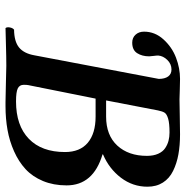

<svg xmlns="http://www.w3.org/2000/svg" viewBox="-8 -680 689 714"><g transform="rotate(90 337.0 -322.5)"><path d="M413.1 -333H346.2L295.9 -82Q294.9 -76.2 294.9 -65.9Q294.9 -50.3 308.1 -43.7Q321.3 -37.1 356.9 -37.1Q446.3 -37.1 495.6 -84.7Q544.9 -132.3 544.9 -219.2Q544.9 -274.9 510.3 -304Q475.6 -333 413.1 -333ZM390.1 -564.9 353 -372.1H413.1Q482.4 -372.1 520.8 -413.6Q559.1 -455.1 559.1 -523.9Q559.1 -548.3 551.3 -565.7Q543.5 -583 530.3 -591.8Q517.1 -600.6 502.9 -604.2Q488.8 -607.9 472.2 -607.9Q438 -607.9 420.9 -602.8Q403.8 -597.7 398.7 -589.8Q393.6 -582 390.1 -564.9ZM185.1 -105 272.9 -567.9Q272.9 -590.3 263.9 -602.8Q254.9 -615.2 237.8 -615.2Q217.8 -615.2 202.6 -599.9Q187.5 -584.5 186 -565.9Q186 -559.1 187.5 -548.3Q189 -537.6 189 -532.2Q189 -505.9 177.2 -487.5Q165.5 -469.2 138.2 -469.2Q119.6 -469.2 108.4 -481.7Q97.2 -494.1 97.2 -513.2Q97.2 -553.7 126 -585.4Q154.8 -617.2 194.1 -632.1Q233.4 -647 272.9 -647Q286.6 -647 316.7 -646Q346.7 -645 349.1 -645Q364.3 -645 410.2 -646Q456.1 -647 479 -647Q520 -647 553.7 -640.9Q587.4 -634.8 615.2 -621.1Q643.1 -607.4 658.4 -583.3Q673.8 -559.1 673.8 -525.9Q673.8 -471.2 640.4 -427.2Q606.9 -383.3 554.2 -360.8L553.2 -358.9Q668.9 -324.7 668.9 -225.1Q668.9 -176.3 652.6 -137.2Q636.2 -98.1 608.4 -72.5Q580.6 -46.9 542.2 -29.8Q503.9 -12.7 462.4 -5.4Q420.9 2 374 2H358.9Q338.9 2 286.6 0.5Q234.4 -1 224.1 -1Q192.9 -1 141.6 0.5Q90.3 2 84 2Q79.6 -2.9 81.5 -13.9Q83.5 -24.9 89.8 -29.8Q133.8 -30.3 156 -48.3Q178.2 -66.4 185.1 -105Z"/></g></svg>

Font: Common Serif SemiBold
Style: Italic
Weight: 600
Italic angle: -12°
Designer: Philipp H. Poll, Khaled Hosny
Foundry: Stefan Peev, Context Ltd.
Version: Version 1.026